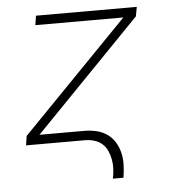

<svg xmlns="http://www.w3.org/2000/svg" viewBox="-50 -567 701 778"><g transform="rotate(-5 300.0 -177.5)"><path d="M378 165Q382 145 383 125.5Q384 106 380.5 87.5Q377 69 369.5 52Q362 35 348.5 23Q335 11 316.5 5.5Q298 0 279 0H39L45 -38L477 -482H119L125 -520H535L528 -482L97 -38H279Q304 -38 328 -32.5Q352 -27 371.5 -13.5Q391 0 403.5 20.5Q416 41 421.5 65Q427 89 426 114Q425 139 421 165Z"/></g></svg>

Font: Iosevka SS04 XLt Ex Obl
Style: Regular
Weight: 200
Width: 7
Italic angle: -9°
Monospace: yes
Designer: Belleve Invis
Foundry: Belleve Invis
Version: Version 19.0.0; ttfautohint (v1.8.4)